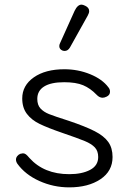

<svg xmlns="http://www.w3.org/2000/svg" viewBox="-20 -799 554 829"><path d="M55 -92Q49 -101 49 -110Q49 -118 54.5 -125Q60 -132 68 -135Q76 -137 79 -137Q86 -137 92 -132.5Q98 -128 107 -117Q170 -47 279 -47Q334 -47 369 -65.5Q404 -84 404 -121Q404 -147 389.5 -162.5Q375 -178 346 -190Q317 -202 247 -226Q186 -247 151 -264Q116 -281 96 -307.5Q76 -334 76 -374Q76 -430 126 -465Q176 -500 258 -500Q317 -500 369.5 -478.5Q422 -457 448 -422Q455 -414 455 -403Q455 -389 441 -382Q431 -377 423 -377Q409 -377 397 -390Q370 -418 339 -431Q308 -444 257 -444Q200 -444 170.5 -425.5Q141 -407 141 -372Q141 -346 154.5 -331Q168 -316 191.5 -306.5Q215 -297 278 -277Q349 -253 389 -232.5Q429 -212 447.5 -186Q466 -160 466 -121Q466 -60 413.5 -25Q361 10 279 10Q211 10 150 -17.5Q89 -45 55 -92ZM236 -600Q236 -606 239 -612L302 -752Q315 -779 332 -779Q338 -779 348 -774Q365 -766 365 -751Q365 -743 359 -732L282 -594Q273 -579 259 -579Q255 -579 249 -581Q236 -587 236 -600Z"/></svg>

Font: Kodchasan Light
Style: Regular
Weight: 300
Version: Version 1.000; ttfautohint (v1.6)